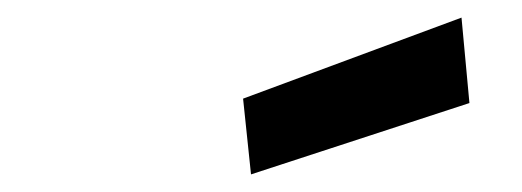

<svg xmlns="http://www.w3.org/2000/svg" viewBox="-20 -783 593 218"><path d="M256 -671 504 -763 513 -666 265 -585Z"/></svg>

Font: Cairo SemiBold
Style: Italic
Weight: 600
Italic angle: -13°
Designer: Mohamed Gaber, Accademia di Belle Arti di Urbino and others
Foundry: Kief Type Foundry, Accademia di Belle Arti di Urbino and others
Version: Version 3.011